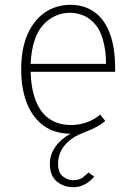

<svg xmlns="http://www.w3.org/2000/svg" viewBox="-20 -543 561 797"><path d="M283 234Q245 234 216 210.5Q187 187 187 136Q187 99 210.2 66Q233.5 33 273 12Q208 12 162.2 -20.5Q116.5 -53 92.2 -113.2Q68 -173.5 68 -256Q68 -341 94.5 -400.8Q121 -460.5 167.2 -491.8Q213.5 -523 273 -523Q327.5 -523 369.2 -495Q411 -467 434.5 -408Q458 -349 458 -256Q458 -253 458 -250.5Q458 -248 458 -245H107Q108 -229.5 109 -214.5Q110 -199.5 113 -182Q127.5 -101 168.8 -62.5Q210 -24 276 -24Q305.5 -24 337 -34.2Q368.5 -44.5 396 -67L417 -41Q397.5 -24 373.5 -12.5Q349.5 -1 324 9Q289.5 22 266.5 41.8Q243.5 61.5 232.2 85.8Q221 110 221 136Q221 173.5 240.8 189.2Q260.5 205 283 205Q308.5 205 323.8 193.5Q339 182 347 173L371 190Q362 201 349.5 211Q337 221 320.5 227.5Q304 234 283 234ZM107 -278H420Q420 -297.5 418.5 -316Q417 -334.5 413 -354Q402.5 -407.5 379.2 -437Q356 -466.5 327.5 -478.2Q299 -490 273 -490Q205 -490 159 -439.5Q113 -389 107 -278Z"/></svg>

Font: Overpass Thin
Style: Regular
Weight: 250
Designer: Delve Withrington, Dave Bailey, Thomas Jockin
Foundry: Delve Fonts LLC
Version: Version 4.000